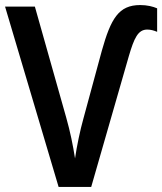

<svg xmlns="http://www.w3.org/2000/svg" viewBox="-20 -740 642 760"><path d="M563 -623C577 -623 590 -619 602 -614V-707C586 -714 563 -720 535 -720C450 -720 419 -667 383 -539L310 -270C297 -224 284 -161 277 -113C269 -164 258 -219 242 -275L118 -714H0L212 0H341L490 -518C511 -589 526 -623 563 -623Z"/></svg>

Font: Noto Sans UI SemiCondensed Medium
Style: Regular
Weight: 500
Width: 4
Designer: Monotype Design Team
Foundry: Monotype Imaging Inc.
Version: Version 1.901